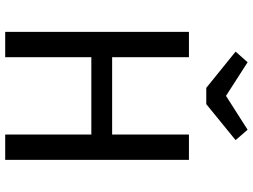

<svg xmlns="http://www.w3.org/2000/svg" viewBox="-134 -814 949 720"><g transform="rotate(90 340.0 -454.5)"><path d="M580 0H485V-323H195V0H100V-689H195V-401H485V-689H580ZM371 -754H310L174 -864L214 -909L340 -828L467 -909L506 -864Z"/></g></svg>

Font: Trujillo
Style: Regular
Weight: 400
Designer: Fira Sans original fonts by bBox Type GmbH, Carrois Corporate GbR, & Edenspiekermann AG / Changes by Cristiano Sobral
Foundry: Fira Sans original fonts by bBox Type GmbH, Carrois Corporate GbR, & Edenspiekermann AG / Changes by Cristiano Sobral
Version: Version 4.301;October 17, 2021;FontCreator 14.0.0.2814 64-bi